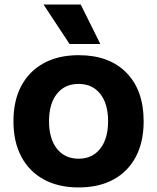

<svg xmlns="http://www.w3.org/2000/svg" viewBox="-20 -810 690 842"><path d="M325 12Q236 12 172 -23Q108 -58 73.5 -123Q39 -188 39 -278Q39 -369 73.5 -433.5Q108 -498 172 -533Q236 -568 325 -568Q459 -568 534.5 -491Q610 -414 610 -278Q610 -188 576 -123Q542 -58 478 -23Q414 12 325 12ZM325 -114Q385 -114 419.5 -158Q454 -202 454 -278Q454 -355 419.5 -398.5Q385 -442 325 -442Q264 -442 229.5 -398.5Q195 -355 195 -278Q195 -202 229.5 -158Q264 -114 325 -114ZM420 -617H285L171 -790H334Z"/></svg>

Font: Azeret Mono
Style: Bold
Weight: 700
Designer: Martin Vácha
Foundry: Displaay
Version: Version 1.002